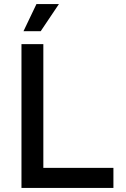

<svg xmlns="http://www.w3.org/2000/svg" viewBox="-20 -928 623 948"><path d="M86 0V-710H194V-99H540V0ZM96 -774 160 -908H271L181 -774Z"/></svg>

Font: Geist Med
Style: Regular
Weight: 400
Designer: Basement.studio, Andrés Briganti, Mateo Zaragoza
Foundry: Basement.studio, Vercel, Andrés Briganti, Guido Ferreyra, Mateo Zaragoza
Version: Version 1.401